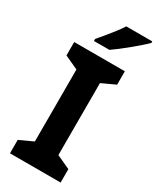

<svg xmlns="http://www.w3.org/2000/svg" viewBox="-234 -1000 873 1067"><g transform="rotate(30 203.0 -467.0)"><path d="M357 0H32V-86L119 -126V-588L32 -628V-714H357V-628L270 -588V-126L357 -86ZM406 -924Q392 -910 369 -890Q346 -870 319.5 -848Q293 -826 267.5 -806.5Q242 -787 223 -774H124V-787Q140 -806 161.5 -831.5Q183 -857 204 -884.5Q225 -912 239 -934H406Z"/></g></svg>

Font: Noto Sans Gujarati UI
Style: Bold
Weight: 700
Designer: Jelle Bosma - Monotype Design Team, Universal Thirst
Foundry: Monotype Imaging Inc.
Version: Version 2.106; ttfautohint (v1.8.4.7-5d5b)